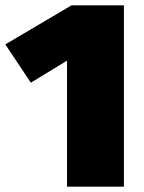

<svg xmlns="http://www.w3.org/2000/svg" viewBox="-28 -702 541 722"><path d="M438 -682H241L-8 -535L88 -391L224 -474V0H438Z"/></svg>

Font: Fira Sans Ultra
Style: Regular
Weight: 950
Designer: Carrois Corporate & Edenspiekermann AG
Foundry: Carrois Corporate GbR & Edenspiekermann AG
Version: Version 4.203;PS 004.203;hotconv 1.0.88;makeotf.lib2.5.64775